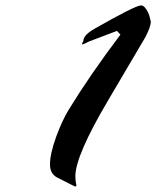

<svg xmlns="http://www.w3.org/2000/svg" viewBox="-20 -659 610 703"><path d="M532.2 -580.1Q532.2 -561 512.2 -522.9Q508.3 -516.1 375 -290Q257.3 -90.8 255.9 -15.1Q255.9 -6.3 256.8 2.9Q257.3 8.8 259.8 20Q259.8 23.9 254.9 23.9Q254.9 23.9 238.8 16.1Q222.7 8.3 188 -9.8Q163.6 -23.4 163.1 -55.2Q162.1 -93.3 186 -159.2Q207.5 -217.8 231.9 -257.8Q309.6 -384.8 420.9 -532.2L408.2 -545.9L305.2 -506.8Q298.8 -502.9 282.2 -496.1Q277.8 -496.1 285.2 -508.8Q285.2 -530.3 325.2 -553.2Q474.1 -638.2 496.1 -639.2Q509.3 -639.6 522 -613.8Q527.3 -603.5 532.2 -580.1Z"/></svg>

Font: Navilu
Style: Normal
Weight: 400
Foundry: Aravinda
Version: Version 1.2